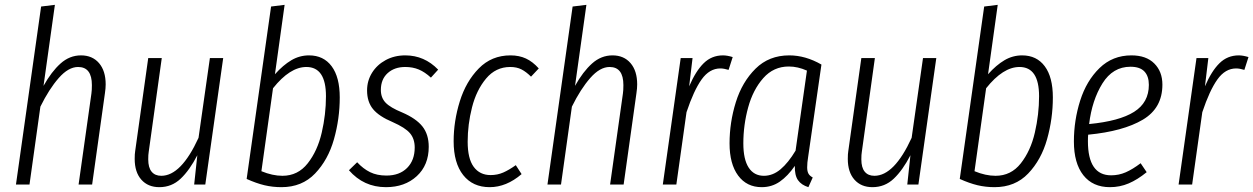

<svg xmlns="http://www.w3.org/2000/svg" viewBox="-20 -763 5183 794"><path d="M417 -414Q417 -398 414 -378L361 0H305L358 -376Q360 -389 360 -411Q360 -486 303 -486Q263 -486 223 -440.5Q183 -395 147 -322L102 0H46L150 -736L207 -743L160 -408Q193 -467 230.5 -500.5Q268 -534 315 -534Q362 -534 389.5 -502Q417 -470 417 -414Z M537 -106Q537 -127 539 -138L593 -523H649L595 -135Q593 -124 593 -104Q593 -70 607 -53Q621 -36 647 -36Q729 -36 801 -193L848 -523H903L829 0H783L796 -121Q764 -59 727 -24Q690 11 639 11Q592 11 564.5 -20Q537 -51 537 -106Z M1385 -360Q1385 -272 1361 -187Q1337 -102 1283 -45.5Q1229 11 1144 11Q1107 11 1073.5 3Q1040 -5 1000 -23L1101 -736L1157 -743L1117 -456Q1151 -494 1185 -514Q1219 -534 1258 -534Q1318 -534 1351.5 -489Q1385 -444 1385 -360ZM1109 -398 1061 -55Q1107 -36 1148 -36Q1212 -36 1252.5 -87.5Q1293 -139 1310.5 -214.5Q1328 -290 1328 -365Q1328 -486 1247 -486Q1179 -486 1109 -398Z M1792 -475 1762 -442Q1737 -465 1712 -475.5Q1687 -486 1656 -486Q1611 -486 1583 -460.5Q1555 -435 1555 -391Q1555 -359 1574.5 -338.5Q1594 -318 1643 -298Q1701 -273 1727 -240Q1753 -207 1753 -156Q1753 -80 1703.5 -34.5Q1654 11 1576 11Q1484 11 1423 -59L1457 -92Q1482 -65 1510.5 -51Q1539 -37 1578 -37Q1632 -37 1663.5 -68.5Q1695 -100 1695 -153Q1695 -189 1675.5 -212Q1656 -235 1604 -258Q1547 -282 1522.5 -312Q1498 -342 1498 -389Q1498 -429 1518.5 -462Q1539 -495 1575 -514.5Q1611 -534 1656 -534Q1735 -534 1792 -475Z M2208 -480 2176 -446Q2156 -466 2136.5 -476Q2117 -486 2090 -486Q2030 -486 1990 -438Q1950 -390 1932 -319Q1914 -248 1914 -177Q1914 -107 1939 -73Q1964 -39 2009 -39Q2037 -39 2061 -49.5Q2085 -60 2113 -80L2137 -43Q2074 11 2005 11Q1935 11 1895.5 -39Q1856 -89 1856 -179Q1856 -262 1881.5 -344Q1907 -426 1960 -480Q2013 -534 2091 -534Q2127 -534 2155 -521Q2183 -508 2208 -480Z M2615 -414Q2615 -398 2612 -378L2559 0H2503L2556 -376Q2558 -389 2558 -411Q2558 -486 2501 -486Q2461 -486 2421 -440.5Q2381 -395 2345 -322L2300 0H2244L2348 -736L2405 -743L2358 -408Q2391 -467 2428.5 -500.5Q2466 -534 2513 -534Q2560 -534 2587.5 -502Q2615 -470 2615 -414Z M3010 -527 2993 -474Q2973 -480 2959 -480Q2914 -480 2881.5 -434.5Q2849 -389 2819 -299L2777 0H2721L2795 -523H2844L2830 -406Q2857 -469 2890 -501.5Q2923 -534 2970 -534Q2987 -534 3010 -527Z M3377 -496 3322 -114Q3318 -90 3318 -71Q3318 -55 3323 -45.5Q3328 -36 3341 -29L3323 11Q3294 2 3280 -18Q3266 -38 3267 -77Q3238 -35 3205 -12Q3172 11 3130 11Q3068 11 3032.5 -37Q2997 -85 2997 -170Q2997 -257 3023 -340.5Q3049 -424 3104.5 -479Q3160 -534 3244 -534Q3311 -534 3377 -496ZM3054 -170Q3054 -104 3076 -70Q3098 -36 3139 -36Q3176 -36 3208 -63Q3240 -90 3270 -140L3317 -471Q3279 -488 3242 -488Q3179 -488 3136.5 -440Q3094 -392 3074 -319Q3054 -246 3054 -170Z M3486 -106Q3486 -127 3488 -138L3542 -523H3598L3544 -135Q3542 -124 3542 -104Q3542 -70 3556 -53Q3570 -36 3596 -36Q3678 -36 3750 -193L3797 -523H3852L3778 0H3732L3745 -121Q3713 -59 3676 -24Q3639 11 3588 11Q3541 11 3513.5 -20Q3486 -51 3486 -106Z M4334 -360Q4334 -272 4310 -187Q4286 -102 4232 -45.5Q4178 11 4093 11Q4056 11 4022.5 3Q3989 -5 3949 -23L4050 -736L4106 -743L4066 -456Q4100 -494 4134 -514Q4168 -534 4207 -534Q4267 -534 4300.5 -489Q4334 -444 4334 -360ZM4058 -398 4010 -55Q4056 -36 4097 -36Q4161 -36 4201.5 -87.5Q4242 -139 4259.5 -214.5Q4277 -290 4277 -365Q4277 -486 4196 -486Q4128 -486 4058 -398Z M4480 -206Q4479 -197 4479 -179Q4479 -38 4575 -38Q4607 -38 4635.5 -50.5Q4664 -63 4697 -88L4722 -51Q4684 -20 4647.5 -4.5Q4611 11 4570 11Q4499 11 4460 -38.5Q4421 -88 4421 -178Q4421 -265 4447 -347Q4473 -429 4527 -481.5Q4581 -534 4659 -534Q4720 -534 4753.5 -500.5Q4787 -467 4787 -413Q4787 -316 4706 -268Q4625 -220 4480 -206ZM4484 -250Q4609 -262 4670 -300.5Q4731 -339 4731 -412Q4731 -448 4712.5 -467.5Q4694 -487 4655 -487Q4582 -487 4539 -418Q4496 -349 4484 -250Z M5143 -527 5126 -474Q5106 -480 5092 -480Q5047 -480 5014.5 -434.5Q4982 -389 4952 -299L4910 0H4854L4928 -523H4977L4963 -406Q4990 -469 5023 -501.5Q5056 -534 5103 -534Q5120 -534 5143 -527Z"/></svg>

Font: Fira Sans Extra Condensed Light
Style: Italic
Weight: 300
Width: 3
Italic angle: -8°
Designer: Carrois Corporate & Edenspiekermann AG
Foundry: Carrois Corporate GbR & Edenspiekermann AG
Version: Version 4.203